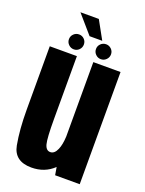

<svg xmlns="http://www.w3.org/2000/svg" viewBox="-152 -883 726 961"><g transform="rotate(20 211.0 -403.0)"><path d="M265 0 258 -41.5Q210 4.5 139.5 4.5Q48.5 4.5 33.8 -74.8Q19 -154 19 -261V-597.5H163.5V-264Q163.5 -160.5 171.5 -130.5Q179.5 -100.5 202 -100.5Q224.5 -100.5 237.5 -131Q249 -157 251 -201V-597.5H396V0ZM281 -624Q264.5 -624 252.8 -635.8Q241 -647.5 241 -664Q241 -680.5 252.8 -692Q264.5 -703.5 281 -703.5Q297.5 -703.5 309.2 -692Q321 -680.5 321 -664Q321 -647.5 309.2 -635.8Q297.5 -624 281 -624ZM137 -624Q120.5 -624 108.8 -635.8Q97 -647.5 97 -664Q97 -680.5 108.8 -692Q120.5 -703.5 137 -703.5Q153.5 -703.5 165 -692Q176.5 -680.5 176.5 -664Q176.5 -647.5 165 -635.8Q153.5 -624 137 -624ZM189 -713 105 -810H203L256.5 -713Z"/></g></svg>

Font: Anybody Condensed Regular
Style: Bold
Weight: 700
Width: 3
Designer: Tyler Finck
Foundry: Etcetera Type Company
Version: Version 1.010; ttfautohint (v1.8.3) -l 8 -r 50 -G 200 -x 14 